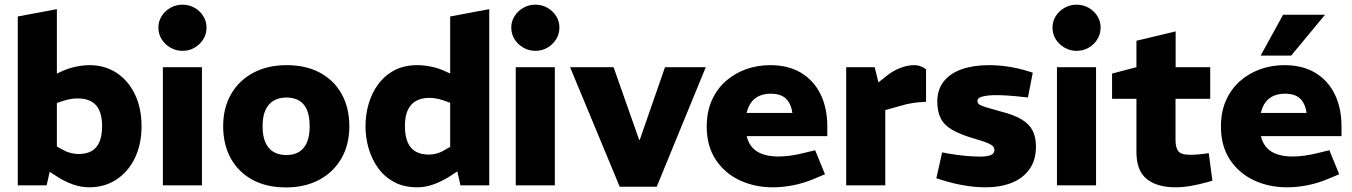

<svg xmlns="http://www.w3.org/2000/svg" viewBox="-20 -810 5907 839"><path d="M369.6 8.5Q335.6 8.5 299.1 -4Q262.6 -16.5 225.2 -41L181.7 -69.5L223 -172.7L255.7 -154.6Q272.2 -145.5 289.8 -141.3Q307.3 -137 323.3 -137Q357.9 -137 380.8 -150.3Q403.6 -163.6 414.9 -190.7Q426.2 -217.8 426.2 -258.9Q426.2 -299.6 414.4 -326.7Q402.6 -353.7 379 -366.8Q355.4 -379.9 319.8 -379.9Q304.3 -379.9 288.7 -377.3Q273.2 -374.8 256.6 -369.3L228.5 -360.2V-124.8L205.6 -96.4L183.7 0H57.7V-738L228.5 -770V-426L180.6 -465.9L251.1 -498.9Q276.6 -510.9 309.3 -518.1Q342.1 -525.3 371.5 -525.3Q438.5 -525.3 489.8 -491.4Q541 -457.4 569.7 -397.4Q598.5 -337.4 598.5 -258.4Q598.5 -180 569.5 -119.7Q540.5 -59.5 488.8 -25.5Q437 8.5 369.6 8.5Z M691.7 0V-516.4H862.5V0ZM777.3 -587.8Q749.1 -587.8 724.8 -601.8Q700.4 -615.8 686.3 -638.6Q672.2 -661.5 672.2 -689.5Q672.2 -716.9 686.4 -739.5Q700.6 -762.2 724.8 -775.9Q748.9 -789.6 777.1 -789.6Q806.6 -789.6 830.3 -775.9Q854.1 -762.2 868.3 -739.5Q882.5 -716.9 882.5 -689.5Q882.5 -661.5 868.4 -638.6Q854.3 -615.8 830.5 -601.8Q806.8 -587.8 777.3 -587.8Z M1229.9 9Q1144.5 9 1083 -24.5Q1021.6 -58 988.4 -118.2Q955.2 -178.5 955.2 -258.4Q955.2 -338.9 989.9 -398.9Q1024.6 -458.9 1087 -492.1Q1149.4 -525.3 1232.8 -525.3Q1317.7 -525.3 1379.2 -491.8Q1440.6 -458.3 1473.6 -398.1Q1506.5 -337.9 1506.5 -257.9Q1506.5 -178 1471.8 -117.7Q1437.1 -57.5 1374.9 -24.3Q1312.8 9 1229.9 9ZM1231.3 -132.5Q1263.5 -132.5 1286 -145.8Q1308.6 -159.1 1320.9 -187Q1333.2 -214.9 1333.2 -257.9Q1333.2 -302 1321.4 -329.6Q1309.6 -357.2 1286.8 -370.5Q1264 -383.9 1231.3 -383.9Q1199.7 -383.9 1176.4 -370.5Q1153 -357.2 1140.2 -329.6Q1127.4 -302 1127.4 -257.9Q1127.4 -214.9 1140 -187Q1152.6 -159.1 1175.9 -145.8Q1199.2 -132.5 1231.3 -132.5Z M1803.6 8.5Q1745.2 8.5 1702.7 -14.2Q1660.2 -37 1632.4 -75.4Q1604.7 -113.9 1590.9 -161.4Q1577.2 -208.9 1577.2 -258.4Q1577.2 -309 1590.9 -356.5Q1604.7 -404 1632.9 -442.2Q1661.2 -480.4 1703.7 -502.9Q1746.2 -525.3 1804.1 -525.3Q1831.1 -525.3 1863.8 -518.8Q1896.6 -512.3 1924.6 -498.9L1947.2 -488.8V-738L2117.9 -770V0H1992L1978.5 -61L1948 -41Q1913 -18.5 1876.6 -5Q1840.1 8.5 1803.6 8.5ZM1749.4 -258.9Q1749.4 -216.3 1761.2 -188.7Q1773 -161.1 1796.4 -147.8Q1819.7 -134.5 1854.4 -134.5Q1868.9 -134.5 1886.2 -138.7Q1903.5 -143 1920.6 -153.1L1947.2 -168.2V-360.7L1919.1 -370.8Q1904.5 -375.9 1888.5 -379.1Q1872.4 -382.4 1855.9 -382.4Q1823.7 -382.4 1799.6 -369.8Q1775.6 -357.3 1762.5 -330.4Q1749.4 -303.6 1749.4 -258.9Z M2233.7 0V-516.4H2404.5V0ZM2319.3 -587.8Q2291.1 -587.8 2266.8 -601.8Q2242.4 -615.8 2228.3 -638.6Q2214.2 -661.5 2214.2 -689.5Q2214.2 -716.9 2228.4 -739.5Q2242.6 -762.2 2266.8 -775.9Q2290.9 -789.6 2319.1 -789.6Q2348.6 -789.6 2372.3 -775.9Q2396.1 -762.2 2410.3 -739.5Q2424.5 -716.9 2424.5 -689.5Q2424.5 -661.5 2410.4 -638.6Q2396.3 -615.8 2372.5 -601.8Q2348.8 -587.8 2319.3 -587.8Z M2688 6 2471.1 -516.4H2661.2L2773.1 -198.7H2775.6L2885.9 -516.4H3064.1L2849.7 6Z M3356.9 8.5Q3278 8.5 3212.3 -22.2Q3146.6 -53 3107.4 -112.5Q3068.2 -172 3068.2 -257.4Q3068.2 -321.4 3090.4 -371.3Q3112.6 -421.3 3151.5 -455.6Q3190.5 -489.8 3240.2 -507.6Q3289.9 -525.3 3345.3 -525.3Q3424.8 -525.3 3480.5 -491.9Q3536.2 -458.4 3565.6 -398.2Q3595.1 -337.9 3595.1 -257.5V-215.1H3242.9Q3250.4 -183.4 3269 -163.8Q3287.5 -144.2 3316.1 -135.2Q3344.7 -126.1 3380.7 -126.1Q3406.3 -126.1 3434.7 -130.1Q3463.2 -134.1 3493.2 -141.6L3542.1 -153.6L3585 -48.5L3537.1 -28.5Q3492.2 -9.5 3446.3 -0.5Q3400.3 8.5 3356.9 8.5ZM3242.5 -316.4H3442.6Q3436.6 -358 3414 -379.3Q3391.4 -400.6 3347.8 -400.6Q3320.7 -400.6 3299.4 -391.6Q3278.1 -382.6 3263.8 -364Q3249.5 -345.4 3242.5 -316.4Z M3677.7 0V-516.4H3802.2L3818.6 -449.9L3858.1 -481.4Q3886.1 -502.8 3916.6 -514.1Q3947.2 -525.3 3974.7 -525.3Q3987.2 -525.8 4000.4 -521.4Q4013.6 -516.9 4026.6 -507.4V-365.1Q3997.6 -364.1 3970.8 -360.3Q3944 -356.5 3911.5 -346.5L3848.5 -328.9V0Z M4286.7 8.5Q4241.8 8.5 4194.7 0.5Q4147.5 -7.5 4100.6 -22L4071.6 -31L4097 -144.2L4123 -139.2Q4161 -132.7 4196 -129.2Q4231 -125.7 4263.9 -125.7Q4294.1 -125.7 4309.7 -132.5Q4325.3 -139.3 4325.3 -153.9Q4325.3 -163.4 4319.3 -170.5Q4313.3 -177.5 4295.8 -185Q4278.3 -192.5 4243.2 -202.6Q4178.6 -221 4142.1 -242Q4105.6 -263 4090.6 -293.3Q4075.6 -323.5 4075.6 -369Q4077.1 -421.4 4105.3 -455.9Q4133.5 -490.4 4183.9 -507.9Q4234.3 -525.3 4301.7 -525.3Q4343.6 -525.3 4387.3 -518.6Q4431 -511.9 4475.8 -497.9L4492.9 -492.4L4471.9 -384.2L4451.5 -386.2Q4413.5 -390.7 4384.3 -392.4Q4355.1 -394.2 4334.1 -394.2Q4295.4 -394.2 4273.3 -388.2Q4251.2 -382.1 4251.2 -369.5Q4251.2 -360.5 4257.7 -354.7Q4264.2 -348.9 4286.5 -341.9Q4308.8 -334.9 4354.9 -322.4Q4411.9 -307.8 4445.2 -287.6Q4478.4 -267.3 4492.7 -238.6Q4506.9 -209.9 4506.9 -169.4Q4506.9 -110.4 4478.7 -70.7Q4450.4 -30.9 4401 -11.2Q4351.6 8.5 4286.7 8.5Z M4598.7 0V-516.4H4769.5V0ZM4684.3 -587.8Q4656.1 -587.8 4631.8 -601.8Q4607.4 -615.8 4593.3 -638.6Q4579.2 -661.5 4579.2 -689.5Q4579.2 -716.9 4593.4 -739.5Q4607.6 -762.2 4631.8 -775.9Q4655.9 -789.6 4684.1 -789.6Q4713.6 -789.6 4737.3 -775.9Q4761.1 -762.2 4775.3 -739.5Q4789.5 -716.9 4789.5 -689.5Q4789.5 -661.5 4775.4 -638.6Q4761.3 -615.8 4737.5 -601.8Q4713.8 -587.8 4684.3 -587.8Z M5117.2 8.5Q5036.3 8.5 4991.2 -27.7Q4946 -63.9 4946 -145.3V-378.3H4839.5V-488.5L4946 -516.4V-631.9L5117.3 -672.9V-516.4H5268.4V-378.3H5116.8V-198.6Q5116.8 -166 5128.5 -149.7Q5140.3 -133.5 5184.3 -133.5Q5195.9 -133.5 5208.1 -134.5Q5220.4 -135.5 5233.9 -137L5261.9 -140.9L5277.9 -20.4L5255.4 -13.9Q5220 -4 5184.3 2.3Q5148.6 8.5 5117.2 8.5Z M5603.9 8.5Q5525 8.5 5459.3 -22.2Q5393.6 -53 5354.4 -112.5Q5315.2 -172 5315.2 -257.4Q5315.2 -321.4 5337.4 -371.3Q5359.6 -421.3 5398.5 -455.6Q5437.5 -489.8 5487.2 -507.6Q5536.9 -525.3 5592.3 -525.3Q5671.8 -525.3 5727.5 -491.9Q5783.2 -458.4 5812.6 -398.2Q5842.1 -337.9 5842.1 -257.5V-215.1H5489.9Q5497.4 -183.4 5516 -163.8Q5534.5 -144.2 5563.1 -135.2Q5591.7 -126.1 5627.7 -126.1Q5653.3 -126.1 5681.7 -130.1Q5710.2 -134.1 5740.2 -141.6L5789.1 -153.6L5832 -48.5L5784.1 -28.5Q5739.2 -9.5 5693.3 -0.5Q5647.3 8.5 5603.9 8.5ZM5489.5 -316.4H5689.6Q5683.6 -358 5661 -379.3Q5638.4 -400.6 5594.8 -400.6Q5567.7 -400.6 5546.4 -391.6Q5525.1 -382.6 5510.8 -364Q5496.5 -345.4 5489.5 -316.4ZM5488.7 -567 5586.8 -745.5H5770.1L5622.1 -567Z"/></svg>

Font: REM Medium
Style: Regular
Weight: 500
Designer: Octavio Pardo
Foundry: Ashler Design
Version: Version 1.005;gftools[0.9.28]